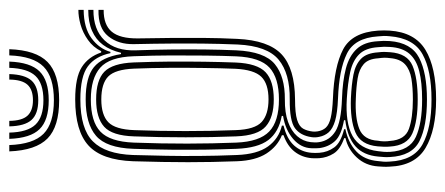

<svg xmlns="http://www.w3.org/2000/svg" viewBox="-290 -497 949 409"><g transform="rotate(-90 184.5 -292.5)"><path d="M177 162Q111.8 162 73.9 139.5Q36 117 34 63.2Q33.5 55.8 33.8 49.9Q34 44 34.5 38.5Q36.2 11.8 53.6 -7Q71 -25.8 94.8 -31V-33.8Q71 -42 62.1 -56.1Q53.2 -70.2 52 -87Q51.8 -91.5 51.8 -95Q51.8 -98.5 52 -102.8Q53.8 -124 66 -139.5Q78.2 -155 101 -163V-166.5Q77.5 -175.8 62.2 -199.1Q47 -222.5 45.5 -262.2Q44.5 -289.5 44 -315Q43.5 -340.5 43.5 -366.5Q43.5 -392.5 44 -421.2Q44.5 -450 45.5 -483.5Q48 -550.2 79 -578.5Q110 -606.8 177.2 -606.8Q224 -606.8 246 -592.8Q268 -578.8 277.2 -551.5H280Q288.5 -568.8 303.9 -579.6Q319.2 -590.5 336.6 -595.4Q354 -600.2 368 -600V-588.8Q329.5 -588.5 307.4 -572Q285.2 -555.5 278.5 -531.8H275.8Q269 -564 247.6 -579.9Q226.2 -595.8 177.2 -595.8Q114.5 -595.8 87.8 -569.1Q61 -542.5 58.8 -483.8Q57.8 -445.8 57.1 -412.1Q56.5 -378.5 56.8 -342.8Q57 -307 58.8 -262.2Q60.5 -219 77.1 -196Q93.8 -173 121.5 -166.5V-163Q93 -156 79.1 -140.5Q65.2 -125 63.5 -103.2Q63.2 -99.5 63.2 -95.5Q63.2 -91.5 63.5 -86.8Q64.8 -69 75 -55Q85.2 -41 113.8 -34V-31.2Q85 -25.2 66.6 -8.1Q48.2 9 45.8 38.8Q45 45.2 44.6 50.1Q44.2 55 44.8 63.2Q47.2 114.2 81.8 133.2Q116.2 152.2 177 152.2Q238.8 152.2 273.2 133.2Q307.8 114.2 311.8 63.2Q312.5 56 312.4 50.5Q312.2 45 311.5 38Q308.2 -11.8 274.4 -28.2Q240.5 -44.8 179 -47Q148.5 -48.2 131.6 -53.2Q114.8 -58.2 107.2 -66.8Q99.8 -75.2 97.5 -87Q96.5 -91.2 96.4 -95.4Q96.2 -99.5 96.8 -103Q100.2 -127.2 116.1 -138.8Q132 -150.2 177.2 -149.8Q232.5 -149.2 261.9 -173.5Q291.2 -197.8 294.2 -260.8Q295.8 -300.5 296.1 -333.8Q296.5 -367 296.2 -401.9Q296 -436.8 295 -481.5Q294.2 -514.5 311.8 -536.4Q329.2 -558.2 368 -557.2V-546.2Q336.2 -546.5 321.5 -529Q306.8 -511.5 307.2 -473.2Q308 -433.8 308.2 -399.8Q308.5 -365.8 308.2 -332.4Q308 -299 306.2 -261.8Q303.2 -195.2 273.2 -167.1Q243.2 -139 177.2 -138.5Q147.8 -138.5 133.8 -134.1Q119.8 -129.8 115 -121.4Q110.2 -113 108.8 -100.8Q108.5 -99 108.6 -96.1Q108.8 -93.2 109.2 -90.2Q111 -79.5 117.2 -72.8Q123.5 -66 138 -62.5Q152.5 -59 179 -57.8Q247.5 -55.2 283.8 -36.1Q320 -17 323.8 38.5Q324.2 47 324.2 51.2Q324.2 55.5 323.8 63.2Q320.2 116.5 282.9 139.2Q245.5 162 177 162ZM177 132.2Q213.2 132.2 237.6 126Q262 119.8 274.8 104.8Q287.5 89.8 289 63.5Q289.5 56.5 289.4 51.2Q289.2 46 288.5 38.5Q286.8 11.5 273.2 -2Q259.8 -15.5 235.9 -20.9Q212 -26.2 179 -28.2Q126.8 -31.5 99.1 -15.9Q71.5 -0.2 67 38.2Q66 45 65.6 50.6Q65.2 56.2 65.5 63.8Q68 105.5 97.4 118.9Q126.8 132.2 177 132.2ZM177 122.8Q131 122.8 105 111.5Q79 100.2 76.8 63.8Q76.2 57.8 76.4 51Q76.5 44.2 77.2 37.8Q80.5 1.2 107.2 -10Q134 -21.2 179.8 -19.5Q208.8 -18.2 230 -14.1Q251.2 -10 263.6 1.9Q276 13.8 277.5 38.5Q278.5 46.5 278.4 51.9Q278.2 57.2 277.8 63.8Q275.2 100.8 248.9 111.8Q222.5 122.8 177 122.8ZM177 112.5Q202.2 112.5 221.4 109.4Q240.5 106.2 252 95.8Q263.5 85.2 265.2 63.8Q266.2 57 266 51.2Q265.8 45.5 264.8 38.5Q263.5 17.5 252.4 7.8Q241.2 -2 222.4 -5.1Q203.5 -8.2 179 -9Q138 -11 114.4 -1.6Q90.8 7.8 89.2 38.5Q88 44 87.9 51Q87.8 58 88.8 63.8Q91 95.8 114.5 104.1Q138 112.5 177 112.5ZM177 142.5Q120 142.5 88.4 126.5Q56.8 110.5 54.5 63.5Q54 56 54.5 50.4Q55 44.8 55.5 38.5Q58.2 7.5 77.1 -9.6Q96 -26.8 133 -31.5V-34.2Q101 -39.8 88.5 -53.4Q76 -67 73.5 -86.8Q73.2 -92 73.1 -95Q73 -98 73.2 -103.2Q73.8 -126 93.1 -142.6Q112.5 -159.2 142 -164V-166.8Q107.5 -173.2 90.6 -195.5Q73.8 -217.8 72 -263Q70.8 -295.5 70.2 -329.6Q69.8 -363.8 70.1 -401.5Q70.5 -439.2 72 -482.8Q74 -540.5 99.8 -562.5Q125.5 -584.5 177.2 -584.5Q224.5 -584.5 245.9 -567Q267.2 -549.5 273.8 -509.2H276.5Q282 -532.2 293.5 -547.6Q305 -563 323.5 -571Q342 -579 368 -579V-568Q326 -568.2 303.1 -544.4Q280.2 -520.5 281.8 -477.2Q283.2 -437 283.6 -400.5Q284 -364 283.6 -330Q283.2 -296 281.8 -263.5Q279 -203.5 252.4 -181.6Q225.8 -159.8 177.2 -160.2Q149.2 -160.5 129.6 -153.5Q110 -146.5 99.1 -134.1Q88.2 -121.8 86.2 -105.2Q85.8 -100.2 85.6 -96Q85.5 -91.8 86.2 -87.2Q89.5 -65 109.1 -52.6Q128.8 -40.2 179 -38.5Q216.5 -37.2 243.1 -30.2Q269.8 -23.2 284.8 -7Q299.8 9.2 301.2 38.5Q301.8 45.5 301.9 50.4Q302 55.2 301.5 63.5Q298 109.2 265.8 125.9Q233.5 142.5 177 142.5ZM177.2 -172.8Q222.8 -172.8 244.8 -192.8Q266.8 -212.8 269 -264Q270.2 -293.8 270.6 -328.5Q271 -363.2 270.9 -402.1Q270.8 -441 269.2 -482.2Q267.5 -533.5 244.8 -553.5Q222 -573.5 177.2 -573.5Q130 -573.5 108.6 -553.1Q87.2 -532.8 85.2 -482Q83 -422.5 83.1 -368.1Q83.2 -313.8 85.2 -263.8Q87.2 -214.2 108.9 -193.5Q130.5 -172.8 177.2 -172.8ZM177.2 -183.8Q139.2 -183.8 119.8 -200.8Q100.2 -217.8 98.5 -264.2Q96.5 -314 96.5 -371.4Q96.5 -428.8 98.5 -481.5Q100 -528 119 -545.1Q138 -562.2 177.2 -562.2Q218 -562.2 236.1 -544.8Q254.2 -527.2 256 -482Q257.5 -443 257.8 -405Q258 -367 257.5 -331.8Q257 -296.5 255.8 -264.8Q253.8 -218.8 235.1 -201.2Q216.5 -183.8 177.2 -183.8ZM177.2 -195Q210.5 -195 225.5 -210.4Q240.5 -225.8 242.5 -265.5Q243.8 -297.5 244.2 -333.8Q244.8 -370 244.5 -407.6Q244.2 -445.2 242.8 -481.2Q241.2 -521.5 226.1 -536.4Q211 -551.2 177.2 -551.2Q144 -551.2 128.6 -536.2Q113.2 -521.2 111.8 -480.8Q109.8 -428.2 109.8 -372.1Q109.8 -316 111.8 -265Q113.2 -224.2 129.2 -209.6Q145.2 -195 177.2 -195ZM175.5 -641Q119.2 -641 94 -665.8Q68.8 -690.5 66.5 -747.2H80Q81.8 -696.2 104 -674.2Q126.2 -652.2 175.5 -652.2Q224.8 -652.2 247 -674.2Q269.2 -696.2 271 -747.2H284.2Q282.2 -690.5 257 -665.8Q231.8 -641 175.5 -641ZM175.5 -663.2Q132.8 -663.2 113.8 -682.8Q94.8 -702.2 93.2 -747.2H106.5Q107.5 -708.2 123.6 -691.4Q139.8 -674.5 175.5 -674.5Q211.2 -674.5 227.2 -691.4Q243.2 -708.2 244.5 -747.2H257.8Q256.2 -702.2 237 -682.8Q217.8 -663.2 175.5 -663.2ZM175.5 -685.5Q146.5 -685.5 133.5 -699.9Q120.5 -714.2 119.8 -747.2H131.5Q131.8 -720.2 142.5 -708.5Q153.2 -696.8 175.5 -696.8Q198 -696.8 208.6 -708.5Q219.2 -720.2 219.5 -747.2H231.2Q230.2 -714.2 217.4 -699.9Q204.5 -685.5 175.5 -685.5Z"/></g></svg>

Font: Big Shoulders Inline Display Thin
Style: Regular
Weight: 400
Version: Version 2.002